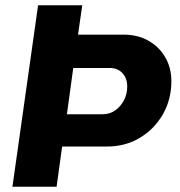

<svg xmlns="http://www.w3.org/2000/svg" viewBox="-20 -706 680 726"><path d="M27 0 124 -686H291L275 -575H447Q500 -575 540.5 -552.5Q581 -530 604.5 -490Q628 -450 628 -399Q628 -330 596 -274Q564 -218 509 -185Q454 -152 386 -152H215L194 0ZM233 -274H368Q395 -274 415.5 -288.5Q436 -303 448.5 -326.5Q461 -350 461 -379Q461 -410 443 -429.5Q425 -449 394 -449H257Z"/></svg>

Font: Chivo Medium
Style: Bold Italic
Weight: 700
Italic angle: -8.05°
Version: Version 2.002